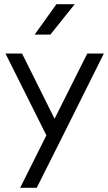

<svg xmlns="http://www.w3.org/2000/svg" viewBox="-20 -695 515 915"><path d="M220 -530H145L249 -675H336ZM280 -49 155 200H76L201 -50L6 -440H85L240 -129L396 -440H475Z"/></svg>

Font: Arcon
Style: Regular
Weight: 400
Designer: M. Zarth
Foundry: martin zarth - visuelle & digitale kommunikation
Version: Version 1.131;PS 001.131;hotconv 1.0.70;makeotf.lib2.5.58329